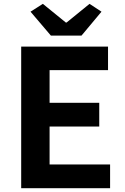

<svg xmlns="http://www.w3.org/2000/svg" viewBox="-20 -984 654 1004"><path d="M90.8 0V-740.2H544.9V-617.2H239.3V-446.3H499V-322.3H239.3V-124H555.7V0ZM246.1 -797.9 139.6 -922.9 204.1 -963.9 324.2 -866.2H328.1L448.2 -963.9L510.7 -922.9L406.2 -797.9Z"/></svg>

Font: Gen Shin Gothic Bold
Style: Bold
Weight: 700
Designer: [Source Han Sans]
Ryoko NISHIZUKA  (kana & ideographs); Paul D. Hunt (Latin, Greek & Cyrillic); Wenlong ZHANG  (bopomofo
Version: Version 1.002.20150607